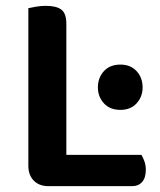

<svg xmlns="http://www.w3.org/2000/svg" viewBox="-20 -635 547 657"><path d="M146 2Q114 2 95.5 -17Q77 -36 77 -68V-607Q85 -609 102.5 -612Q120 -615 137 -615Q173 -615 190 -602Q207 -589 207 -554V-105H464Q469 -97 474 -83.5Q479 -70 479 -54Q479 -27 466.5 -12.5Q454 2 432 2ZM315 -336Q315 -369 335.5 -391.5Q356 -414 392 -414Q427 -414 447.5 -391.5Q468 -369 468 -336Q468 -304 447.5 -281.5Q427 -259 392 -259Q356 -259 335.5 -281.5Q315 -304 315 -336Z"/></svg>

Font: Baloo 2 SemiBold
Style: Regular
Weight: 600
Designer: Sarang Kulkarni and Ek Type
Foundry: Ek Type
Version: Version 1.640;hotconv 1.0.111;makeotfexe 2.5.65597; ttfautoh